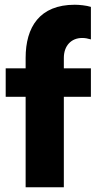

<svg xmlns="http://www.w3.org/2000/svg" viewBox="-20 -789 406 809"><path d="M326 -629C339 -629 349 -627 363 -623V-760C344 -766 314 -769 295 -769C147 -769 88 -675 88 -545V-501H4V-381H88V0H249V-381H363V-501H249V-545C249 -596 280 -629 326 -629Z"/></svg>

Font: UULA Sans
Style: Bold
Weight: 700
Designer: Mohamed Gaber, Laura Garcia Mut
Foundry: Kief Type Foundry
Version: Version 3.006;hotconv 1.0.109;makeotfexe 2.5.65596